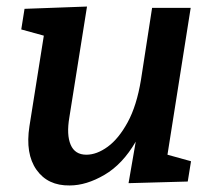

<svg xmlns="http://www.w3.org/2000/svg" viewBox="-20 -556 652 587"><path d="M193 11Q126 12 91.5 -37Q57 -86 70 -170L114 -447L45 -466L55 -529L246 -536L192 -197Q183 -144 196 -113.5Q209 -83 244 -83Q276 -83 309.5 -107.5Q343 -132 370.5 -182.5Q398 -233 411 -312L445 -532H563L492 -83L564 -63L554 -1L373 4L395 -123Q355 -54 299.5 -21.5Q244 11 193 11Z"/></svg>

Font: Bitter SemiBold
Style: Italic
Weight: 600
Italic angle: -9°
Designer: Sol Matas, and Bitter project Authors
Foundry: Sol Matas
Version: Version 2.001